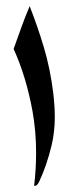

<svg xmlns="http://www.w3.org/2000/svg" viewBox="-20 -606 229 626"><path d="M155.8 -281.7Q158.7 -252.9 158.7 -225.6Q158.7 -176.3 148.4 -132.8Q132.3 -65.9 107.9 -14.2Q101.1 0 93.8 0Q92.8 0 91.3 -0.5Q97.7 -55.2 97.7 -107.4Q97.7 -178.2 85.9 -244.1Q64.9 -357.9 24.4 -446.3Q36.1 -479.5 49.1 -515.4Q62 -551.3 76.7 -585.9Q102.1 -521.5 123 -451.7Q144 -381.8 153.8 -301.3Q155.8 -285.6 155.8 -281.7Z"/></svg>

Font: Aref Ruqaa
Style: Regular
Weight: 400
Designer: Abdullah Aref
Version: Version 1.002